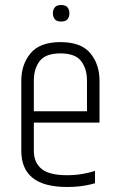

<svg xmlns="http://www.w3.org/2000/svg" viewBox="-20 -741 477 766"><path d="M65 -419Q65 -484 102 -528.5Q139 -573 221 -573Q304 -573 340.5 -528.5Q377 -484 377 -419V-255H327V-419Q327 -467 303.5 -497.5Q280 -528 221 -528Q162 -528 138.5 -497.5Q115 -467 115 -419V-169H65ZM65 -173H115V-139Q115 -93 145.5 -67.5Q176 -42 248 -42Q280 -42 308.5 -47Q337 -52 359 -59V-10Q346 -6 328.5 -2.5Q311 1 291 3Q271 5 248 5Q155 5 110 -31.5Q65 -68 65 -139ZM95 -297H377V-252H95ZM191 -688Q191 -702 198.5 -711.5Q206 -721 224 -721Q242 -721 249.5 -711.5Q257 -702 257 -688Q257 -674 249.5 -664.5Q242 -655 224 -655Q206 -655 198.5 -664.5Q191 -674 191 -688Z"/></svg>

Font: Khand Variable Light
Style: Regular
Weight: 300
Designer: Satya Rajpurohit
Foundry: Indian Type Foundry
Version: Version 3.000